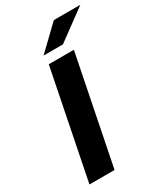

<svg xmlns="http://www.w3.org/2000/svg" viewBox="-220 -990 929 1080"><g transform="rotate(-30 245.0 -450.5)"><path d="M29 0 169 -700H332L192 0ZM168 -757 318 -901H490L294 -757Z"/></g></svg>

Font: Montserrat
Style: Bold Italic
Weight: 700
Italic angle: -11.3°
Designer: Julieta Ulanovsky
Foundry: Julieta Ulanovsky
Version: Version 9.000; ttfautohint (v1.8.4.7-5d5b)